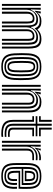

<svg xmlns="http://www.w3.org/2000/svg" viewBox="1055 -1865 820 2970"><g transform="rotate(90 1465.0 -380.0)"><path d="M701 0V-405.8Q701 -459.8 692.4 -499.9Q683.8 -540 656.2 -562.2Q628.8 -584.5 572 -584.5Q522.2 -584.5 486.4 -565.2Q450.5 -546 423 -508.5H417Q402.5 -548.2 375.1 -566.4Q347.8 -584.5 297 -584.5Q247.2 -584.5 214 -565.4Q180.8 -546.2 153.2 -508.5H146.5L157.8 -600H187.5L188 -589L170.8 -552H177.2Q204 -581.5 232.8 -596Q261.5 -610.5 306.8 -610.5Q355.8 -610.5 384.5 -596.8Q413.2 -583 432 -552H440Q467.8 -582.8 503 -596.6Q538.2 -610.5 581.8 -610.5Q646.5 -610.5 678.4 -585.9Q710.2 -561.2 720.5 -516.5Q730.8 -471.8 730.8 -411.8V0ZM41 0V-600H71V0ZM101 0V-600H130.8L125.5 -448.5H132.2Q156.8 -502.2 194.8 -530.4Q232.8 -558.5 287.8 -558Q342.2 -557.5 366 -531.8Q389.8 -506 396.5 -448.5H402.5Q427 -502.2 466.4 -530.4Q505.8 -558.5 560.8 -558Q606.8 -557.5 630.5 -539.8Q654.2 -522 662.6 -487.9Q671 -453.8 671 -403.8V0H641V-399.8Q641 -463.5 624.6 -497.8Q608.2 -532 549.5 -532Q503.5 -532 470.6 -511.4Q437.8 -490.8 420.4 -457.4Q403 -424 403 -385.2V0H373V-399.8Q373 -463.5 354.2 -497.8Q335.5 -532 276.5 -532Q230.5 -532 197.9 -511.4Q165.2 -490.8 148.1 -457.4Q131 -424 131 -385.2V0ZM161 0V-388Q161 -441.5 190.5 -472.2Q220 -503 268.8 -503Q316.8 -503 330.1 -473.2Q343.5 -443.5 343.5 -393.8V0H313.5V-392Q313.5 -433 304.5 -454.9Q295.5 -476.8 264.2 -476.8Q231.8 -476.8 212 -455.6Q192.2 -434.5 192.2 -391.2V0ZM433 0V-388Q433 -441.5 463 -472.2Q493 -503 541.8 -503Q573.8 -503 588.5 -489.1Q603.2 -475.2 607.4 -450.8Q611.5 -426.2 611.5 -393.8V0H581.5V-392Q581.5 -433 574.9 -454.9Q568.2 -476.8 537.2 -476.8Q504.8 -476.8 483.8 -455.6Q462.8 -434.5 462.8 -391.2V0Z M1011.2 10Q907.5 10 859.2 -36.5Q811 -83 805.5 -190.8Q802.2 -257 802.2 -307.5Q802.2 -358 805.2 -410Q811.2 -514 857.4 -562Q903.5 -610 1011.2 -610Q1115.8 -610 1163.1 -563.1Q1210.5 -516.2 1216 -410Q1219.5 -342 1219.2 -291.4Q1219 -240.8 1216.2 -191Q1210.2 -84.5 1163.2 -37.2Q1116.2 10 1011.2 10ZM1011.2 -14Q1103 -14 1142 -57.1Q1181 -100.2 1186.2 -192.8Q1189 -242 1189.2 -290.4Q1189.5 -338.8 1186 -408.8Q1181.2 -502.5 1140.9 -544.2Q1100.5 -586 1011.2 -586Q920.2 -586 880.4 -543.8Q840.5 -501.5 835.2 -408.2Q832.8 -362.5 832.2 -312.9Q831.8 -263.2 835.5 -191.2Q840.5 -93.5 883.2 -53.8Q926 -14 1011.2 -14ZM1011.2 -38Q941.2 -38 905.4 -72.5Q869.5 -107 865.2 -194.2Q862.2 -254.2 862.4 -307.6Q862.5 -361 865 -405.2Q869.8 -487 902.5 -524.5Q935.2 -562 1011.2 -562Q1082.5 -562 1117.1 -527Q1151.8 -492 1156 -408.2Q1159.5 -341.2 1159.4 -291.4Q1159.2 -241.5 1156.5 -195.8Q1151.8 -111 1118.2 -74.5Q1084.8 -38 1011.2 -38ZM1011.2 -62Q1069 -62 1095.8 -93.2Q1122.5 -124.5 1126.5 -196.8Q1129 -238 1129.2 -289.4Q1129.5 -340.8 1126.2 -405Q1122.8 -477.2 1095.4 -507.6Q1068 -538 1011.2 -538Q953 -538 926.1 -507Q899.2 -476 895 -404.2Q892.8 -364.5 892.4 -312.9Q892 -261.2 895.2 -195.5Q899 -122.5 926.8 -92.2Q954.5 -62 1011.2 -62ZM1011.2 -86Q969 -86 948.6 -111.5Q928.2 -137 925.2 -197Q922.2 -256 922.2 -304.4Q922.2 -352.8 925 -403Q928.5 -462.5 948.4 -488.2Q968.2 -514 1011.2 -514Q1052 -514 1072.6 -489.4Q1093.2 -464.8 1096.2 -404Q1099.2 -343.8 1099.2 -293.6Q1099.2 -243.5 1096.5 -198Q1093.2 -138 1073.4 -112Q1053.5 -86 1011.2 -86ZM1011.2 -110Q1039.5 -110 1051.8 -131.9Q1064 -153.8 1066.5 -199.5Q1069 -242 1069.2 -289.8Q1069.5 -337.5 1066.2 -402.5Q1064.2 -446.5 1052 -468.2Q1039.8 -490 1011.2 -490Q982.5 -490 970.1 -468.5Q957.8 -447 955 -401.5Q952.2 -353.5 952.2 -307.5Q952.2 -261.5 955.2 -198Q957.5 -151.2 970.6 -130.6Q983.8 -110 1011.2 -110Z M1688.8 0V-405.8Q1688.8 -424.2 1687.1 -453.9Q1685.5 -483.5 1673.8 -513.5Q1662 -543.5 1632.6 -564Q1603.2 -584.5 1547.8 -584.5Q1498.2 -584.5 1465.4 -565.4Q1432.5 -546.2 1405 -508.5H1398.2L1408.5 -600H1438.2L1438.8 -590L1423.5 -552H1429Q1455.8 -581.5 1484 -596Q1512.2 -610.5 1557.5 -610.5Q1608 -610.5 1639.1 -595.1Q1670.2 -579.8 1686.9 -555.5Q1703.5 -531.2 1710.1 -503.9Q1716.8 -476.5 1717.6 -451.9Q1718.5 -427.2 1718.5 -411.8V0ZM1292.8 0V-600H1322.8V0ZM1352.8 0V-600H1382.5L1377.2 -448.5H1384Q1408.5 -502.2 1446 -530.4Q1483.5 -558.5 1538.5 -558Q1601.2 -557.5 1630 -519.2Q1658.8 -481 1658.8 -403.8V0H1628.8V-399.8Q1628.8 -458.2 1608.2 -495.1Q1587.8 -532 1527.2 -532Q1481.2 -532 1448.9 -511.4Q1416.5 -490.8 1399.6 -457.4Q1382.8 -424 1382.8 -385.2V0ZM1412.8 0V-388Q1412.8 -441.5 1441.8 -472.2Q1470.8 -503 1519.5 -503Q1552 -503 1568.8 -490.8Q1585.5 -478.5 1591.9 -460.4Q1598.2 -442.2 1598.8 -424Q1599.2 -405.8 1599.2 -393.8V0H1569.2V-392Q1569.2 -406.5 1568.5 -426.5Q1567.8 -446.5 1556.8 -461.6Q1545.8 -476.8 1515 -476.8Q1482.5 -476.8 1463.2 -455.6Q1444 -434.5 1444 -391.2V0Z M2049.5 -42Q1966.5 -42 1930.5 -71.2Q1894.5 -100.5 1894.5 -168V-522H1777.5V-548H1894.5V-770H1924.5V-548H2087.5V-522H1924.5V-168Q1924.5 -114.5 1953.5 -91.2Q1982.5 -68 2049.5 -68Q2061.5 -68 2073 -68.2Q2084.5 -68.5 2097.5 -69.2V-44.2Q2080.5 -42 2049.5 -42ZM1777.5 -574V-600H1834.5V-770H1864.5V-574ZM1954.5 -574V-770H1984.5V-600H2087.5V-574ZM2049.5 10Q1934.5 10 1884.5 -31.2Q1834.5 -72.5 1834.5 -168V-470H1777.5V-496H1864.5V-168Q1864.5 -86.8 1907.4 -51.4Q1950.2 -16 2049.5 -16Q2082 -16 2097.5 -19.2V5.8Q2079.8 10 2049.5 10ZM2049.5 -93.8Q1998.8 -93.8 1976.6 -111Q1954.5 -128.2 1954.5 -168V-496H2087.5V-470H1984.5V-168Q1984.5 -142.2 1999.6 -131Q2014.8 -119.8 2049.5 -119.8Q2094.5 -119.8 2097.5 -120V-95Q2090.5 -94.5 2079.6 -94.1Q2068.8 -93.8 2049.5 -93.8Z M2264 -508.5 2278.2 -577.5V-600H2308L2308.5 -596L2289.2 -552H2294.8Q2315.5 -575.8 2350.6 -589.6Q2385.8 -603.5 2421.8 -603.5Q2439.2 -603.5 2458.5 -601V-575Q2445 -577.5 2424 -577.5Q2374 -577.5 2336.2 -561.9Q2298.5 -546.2 2270.8 -508.5ZM2218.5 0V-600H2248.2L2248.5 -528L2243 -448.5H2249.8Q2274.5 -503 2313.9 -527.1Q2353.2 -551.2 2407.5 -551.2Q2422 -551.2 2437.2 -550.5Q2452.5 -549.8 2458.5 -549V-523Q2451 -523.8 2434.1 -524.4Q2417.2 -525 2401.8 -525Q2352 -525 2317.8 -505.1Q2283.5 -485.2 2266 -453.4Q2248.5 -421.5 2248.5 -385.2V0ZM2158.5 0V-600H2188.5V0ZM2278.5 0V-388Q2278.5 -442.5 2310.1 -469.2Q2341.8 -496 2387.8 -496H2458.5V-469.8Q2442.5 -470 2423.2 -469.9Q2404 -469.8 2387.8 -469.8Q2310 -469.8 2310 -391.2V0Z M2706.2 10Q2601.8 10 2555.8 -31.9Q2509.8 -73.8 2504.2 -167.5Q2503.2 -187 2502.6 -223.2Q2502 -259.5 2502 -300.6Q2502 -341.8 2502.6 -377Q2503.2 -412.2 2504.2 -429.8Q2510.8 -528.8 2558.8 -569.4Q2606.8 -610 2704.2 -610Q2804.8 -610 2850.2 -569.6Q2895.8 -529.2 2900.2 -436Q2902.2 -394.5 2902 -347.5Q2901.8 -300.5 2899.2 -258H2652Q2652.2 -235.2 2652.8 -211.1Q2653.2 -187 2653.8 -179.8Q2656.2 -143.8 2668.1 -126.9Q2680 -110 2706.2 -110Q2728 -110 2738.4 -125.1Q2748.8 -140.2 2750.5 -175Q2751.2 -191.5 2749.5 -233H2779.5Q2781.5 -192.8 2780.5 -173.8Q2778.2 -126.8 2760.9 -106.4Q2743.5 -86 2706.2 -86Q2664.5 -86 2645.2 -107Q2626 -128 2623.5 -176.2Q2622.8 -193 2622.4 -221.4Q2622 -249.8 2622 -282H2870.5Q2871.8 -315.2 2872 -356Q2872.2 -396.8 2870.2 -434.5Q2866.2 -515.8 2827.9 -550.9Q2789.5 -586 2704.2 -586Q2621 -586 2580.5 -550.2Q2540 -514.5 2534.2 -428Q2533 -409.2 2532.5 -373Q2532 -336.8 2532 -295.8Q2532 -254.8 2532.6 -220.4Q2533.2 -186 2534 -170.8Q2539 -88.8 2577.5 -51.4Q2616 -14 2706.2 -14Q2790.2 -14 2828.2 -50.1Q2866.2 -86.2 2870.2 -169Q2871 -185.2 2870.5 -202.1Q2870 -219 2869.2 -233H2899.2Q2900 -219.8 2900.5 -202Q2901 -184.2 2900.2 -168Q2895.8 -72.5 2850.6 -31.2Q2805.5 10 2706.2 10ZM2706.2 -38Q2634.8 -38 2601.5 -68.8Q2568.2 -99.5 2564 -171.8Q2563 -187.2 2562.5 -221.2Q2562 -255.2 2562 -295.6Q2562 -336 2562.5 -371.8Q2563 -407.5 2564.2 -426.2Q2569.2 -498.5 2601.5 -530.2Q2633.8 -562 2704.2 -562Q2772.5 -562 2804.8 -532.8Q2837 -503.5 2840.2 -433.8Q2841.5 -404.2 2841.9 -371.4Q2842.2 -338.5 2841.2 -306H2592.2Q2592 -264.5 2592 -233.4Q2592 -202.2 2592.2 -174Q2593.2 -114 2619.6 -88Q2646 -62 2706.2 -62Q2754.8 -62 2781 -85.2Q2807.2 -108.5 2810.2 -170.5Q2810.8 -184.5 2810.5 -200Q2810.2 -215.5 2809.2 -233H2839.2Q2840 -217.8 2840.5 -202Q2841 -186.2 2840.2 -169.8Q2837 -99.5 2805.8 -68.8Q2774.5 -38 2706.2 -38ZM2592.5 -330H2811.8Q2812.5 -384.5 2810.2 -433.2Q2807.5 -494.5 2779.9 -516.2Q2752.2 -538 2704.2 -538Q2650 -538 2624.1 -511.8Q2598.2 -485.5 2594 -424Q2593.8 -417.8 2593.2 -391.2Q2592.8 -364.8 2592.5 -330ZM2622.2 -354Q2622.5 -374 2623 -393.9Q2623.5 -413.8 2624 -422.2Q2627.5 -471.5 2646.2 -492.8Q2665 -514 2704.2 -514Q2743.8 -514 2761.1 -494Q2778.5 -474 2780.5 -430Q2781.2 -415 2781.6 -393.5Q2782 -372 2782 -354ZM2652.5 -378H2751.8Q2751.8 -390.2 2751.4 -404.8Q2751 -419.2 2750.5 -429Q2749 -461 2738.2 -475.5Q2727.5 -490 2704.2 -490Q2680 -490 2668.2 -474Q2656.5 -458 2654 -420.8Q2653.2 -407 2652.5 -378Z"/></g></svg>

Font: Big Shoulders Inline Display Black
Style: Regular
Weight: 900
Designer: Patric King
Foundry: XO Type Co
Version: Version 1.000